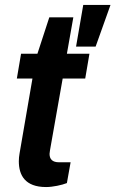

<svg xmlns="http://www.w3.org/2000/svg" viewBox="-20 -743 466 775"><path d="M287 -555H366L426 -723H316ZM166 12C193 12 230 4 250 -4L265 -88H218C192 -88 180 -100 180 -122C180 -125 183 -145 184 -149L233 -426H324L341 -526H250L276 -673H179L131 -526H65L48 -426H111L59 -124C57 -113 56 -102 56 -92C56 -36 81 12 166 12Z"/></svg>

Font: Archivo SemiBold
Style: Italic
Weight: 600
Italic angle: -10°
Designer: Hector Gatti
Foundry: Omnibus-Type
Version: Version 2.001